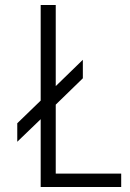

<svg xmlns="http://www.w3.org/2000/svg" viewBox="-20 -745 518 765"><path d="M202.1 -53.2H462.9V0H142.1V-270L48.8 -180.2V-253.9L142.1 -344.2V-725.1H202.1V-401.9L310.1 -506.8V-433.1L202.1 -328.1Z"/></svg>

Font: Stilu Light
Style: Regular
Weight: 300
Designer: Genilson Lima Santos
Foundry: Genilson Lima Santos
Version: Version 1.200;PS 001.200;hotconv 1.0.88;makeotf.lib2.5.64775